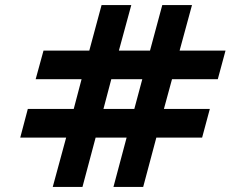

<svg xmlns="http://www.w3.org/2000/svg" viewBox="-20 -740 972 759"><path d="M188.5 -1H306L358 -196H480.5L428.5 -1H546L598 -196H779L809.5 -309.5H628L660 -427H841L871.5 -540H690L739 -720H621.5L573 -540H450L499 -720H381.5L333 -540H152L121 -427H302.5L271.5 -309.5H90L60 -196H241.5ZM389 -309.5 420 -427H542.5L511 -309.5Z"/></svg>

Font: Eudonet
Style: Bold
Weight: 700
Designer: Mikhail Sharanda
Foundry: Mikhail Sharanda
Version: Version 4.503;Glyphs 3.1.2 (3151)